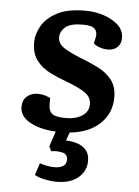

<svg xmlns="http://www.w3.org/2000/svg" viewBox="-54 -579 622 857"><g transform="rotate(5 256.5 -150.0)"><path d="M231 236Q207 236 178.5 230Q150 224 133 214L151 160Q164 165 182 168.5Q200 172 216 172Q239 172 254.5 163.5Q270 155 270 133Q270 109 246.5 103.5Q223 98 196 102L186 81L209 13Q140 10 93.5 -15.5Q47 -41 47 -83Q47 -115 67 -131.5Q87 -148 115 -148Q133 -148 148 -143Q163 -138 171 -134V-104Q171 -76 187 -63.5Q203 -51 249 -51Q292 -51 321 -69.5Q350 -88 350 -121Q350 -155 319.5 -174.5Q289 -194 243 -211Q202 -226 164 -244.5Q126 -263 102 -294Q78 -325 78 -376Q78 -411 98.5 -448Q119 -485 166 -510.5Q213 -536 294 -536Q339 -536 378.5 -522.5Q418 -509 442.5 -485.5Q467 -462 467 -429Q468 -405 452 -388.5Q436 -372 409 -372Q389 -372 371 -378.5Q353 -385 344 -394L350 -421Q355 -445 342 -459Q329 -473 288 -473Q233 -473 210.5 -454Q188 -435 187 -409Q187 -379 216 -360.5Q245 -342 291 -324Q330 -309 368 -290.5Q406 -272 431 -241.5Q456 -211 456 -162Q456 -91 407 -44Q358 3 271 12L258 49Q283 49 307.5 56.5Q332 64 348 82Q364 100 364 131Q364 176 329 206Q294 236 231 236Z"/></g></svg>

Font: Literata 7pt SemiBold
Style: Italic
Weight: 600
Italic angle: -2°
Designer: Latin by Veronika Burian and Jose Scaglione. Greek by Irene Vlachou. Cyrillic by Vera Evstafieva
Foundry: TypeTogether
Version: Version 3.002